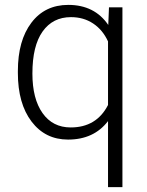

<svg xmlns="http://www.w3.org/2000/svg" viewBox="-20 -558 598 781"><path d="M52.7 -269Q52.7 -393.1 107.7 -465.6Q162.6 -538.1 257.8 -538.1Q364.7 -538.1 420.4 -456.5L423.3 -528.3H478V203.1H419.4V-65.4Q361.8 9.8 256.8 9.8Q164.1 9.8 108.4 -63.5Q52.7 -136.7 52.7 -261.2ZM111.8 -258.8Q111.8 -156.2 153.1 -97.9Q194.3 -39.6 267.6 -39.6Q372.6 -39.6 419.4 -130.9V-389.6Q397.5 -437 358.6 -462.6Q319.8 -488.3 268.6 -488.3Q194.8 -488.3 153.3 -429.9Q111.8 -371.6 111.8 -258.8Z"/></svg>

Font: Roboto-Light
Style: Regular
Weight: 300
Designer: Google
Version: Version 2.137; 2017